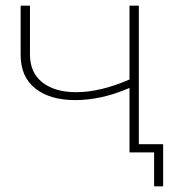

<svg xmlns="http://www.w3.org/2000/svg" viewBox="-20 -539 640 679"><path d="M471 -519V0H438V-228Q339 -185 246 -185Q157 -185 105 -226Q53 -267 53 -345V-519H86V-346Q86 -282 130 -247.5Q174 -213 249 -213Q335 -213 438 -258V-519ZM557 -29V120H525V0H438V-29Z"/></svg>

Font: Montserrat Alternates ExLight
Style: Regular
Weight: 275
Designer: Julieta Ulanovsky
Foundry: Julieta Ulanovsky
Version: Version 7.200